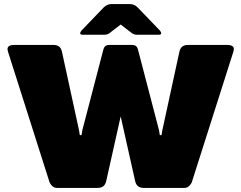

<svg xmlns="http://www.w3.org/2000/svg" viewBox="-20 -920 1182 940"><path d="M570.8 -900H616.7Q637.5 -900 654.2 -883.3L762.5 -770.8Q769.2 -762.5 769.2 -757.5Q769.2 -750 758.3 -750H650Q635.8 -750 625 -758.3L570.8 -800L516.7 -758.3Q505.8 -750 491.7 -750H383.3Q372.5 -750 372.5 -757.5Q372.5 -762.5 379.2 -770.8L487.5 -883.3Q504.2 -900 525 -900ZM16.7 -679.2Q16.7 -700 50 -700H241.7Q276.7 -700 283.3 -666.7L366.7 -283.3L370.8 -258.3H379.2L383.3 -283.3L483.3 -666.7Q486.7 -684.2 493.3 -692.1Q500 -700 516.7 -700H570.8H625Q641.7 -700 648.3 -692.1Q655 -684.2 658.3 -666.7L758.3 -283.3L762.5 -258.3H770.8L775 -283.3L858.3 -666.7Q865 -700 900 -700H1091.7Q1125 -700 1125 -679.2Q1125 -676.7 1122.5 -666.7L920.8 -33.3Q918.3 -22.5 907.9 -11.2Q897.5 0 883.3 0H683.3Q649.2 0 641.7 -33.3L570.8 -350L500 -33.3Q492.5 0 458.3 0H258.3Q244.2 0 233.8 -11.2Q223.3 -22.5 220.8 -33.3L19.2 -666.7Q16.7 -676.7 16.7 -679.2Z"/></svg>

Font: BoonTook Mon
Style: Regular
Weight: 400
Designer: Sungsit Sawaiwan
Foundry: FontUni
Version: Version 3.0